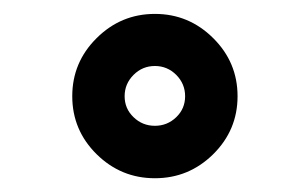

<svg xmlns="http://www.w3.org/2000/svg" viewBox="-20 -841 429 279"><path d="M120.4 -785.6Q155.8 -820.8 205.1 -820.8Q254.4 -820.8 289.8 -785.6Q325.2 -750.5 325.2 -701.2Q325.2 -651.9 289.8 -616.9Q254.4 -582 205.1 -582Q155.8 -582 120.4 -616.9Q85 -651.9 85 -701.2Q85 -750.5 120.4 -785.6ZM236.1 -732.2Q223.1 -745.1 205.1 -745.1Q187 -745.1 174.1 -732.2Q161.1 -719.2 161.1 -701.2Q161.1 -683.1 174.1 -670.7Q187 -658.2 205.1 -658.2Q223.1 -658.2 236.1 -670.7Q249 -683.1 249 -701.2Q249 -719.2 236.1 -732.2Z"/></svg>

Font: Montserrat-Arabic ExtraBold
Style: Regular
Weight: 800
Designer: Mohamed Gaber
Foundry: Kief Type Foundry
Version: Version 5.008;PS 005.008;hotconv 1.0.88;makeotf.lib2.5.64775